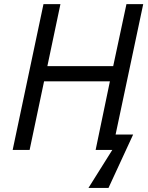

<svg xmlns="http://www.w3.org/2000/svg" viewBox="-20 -734 724 940"><path d="M545.9 -75.2H631.8L511.2 186H413.1L529.8 0H448.2L518.1 -335.9H195.8L125 0H42L192.9 -713.9H275.9L211.9 -410.2H534.2L599.1 -713.9H681.2Z"/></svg>

Font: OpenSans-Italic
Style: Italic
Weight: 400
Italic angle: -12°
Foundry: Ascender Corporation
Version: Version 1.10